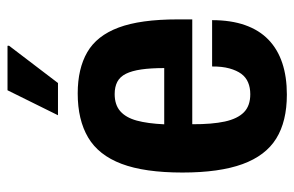

<svg xmlns="http://www.w3.org/2000/svg" viewBox="-155 -609 776 506"><g transform="rotate(-90 233.0 -356.0)"><path d="M236.7 12Q166.1 12 120.9 -16Q75.7 -44 53.5 -104.9Q31.3 -165.8 31.3 -263.2Q31.3 -363 54.2 -423.6Q77.1 -484.2 123.6 -511.7Q170.1 -539.2 239.8 -539.2Q305 -539.2 348.5 -514Q392 -488.8 413.4 -431.4Q434.9 -374 434.9 -275.7V-237.3H158.6Q158.4 -185.2 165.7 -151.5Q173.1 -117.9 190.2 -101.1Q207.3 -84.4 237.7 -84.4Q255.2 -84.4 268.8 -90.2Q282.5 -96 291.4 -108Q300.3 -120.1 305.7 -139.4Q311 -158.7 310.8 -185H432.9Q432.9 -135.3 419.8 -98.1Q406.7 -60.9 381.4 -36.5Q356.2 -12.2 319.9 -0.1Q283.7 12 236.7 12ZM158.4 -311.2H306.6Q306.6 -346.6 303 -371.4Q299.4 -396.3 291.6 -412.1Q283.7 -427.9 270.3 -434.9Q256.9 -441.8 238.2 -441.8Q209.8 -441.8 193 -427.1Q176.1 -412.4 168.2 -383.6Q160.4 -354.8 158.4 -311.2ZM182.3 -591.2 248.1 -724.2H365.3L365.5 -720.2L267.2 -591.2Z"/></g></svg>

Font: Archivo SemiBold Condensed
Style: Regular
Weight: 600
Width: 3
Version: Version 2.001